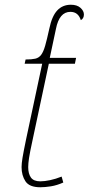

<svg xmlns="http://www.w3.org/2000/svg" viewBox="-20 -780 374 810"><path d="M150 10Q104 10 87.5 -15Q71 -40 71 -75Q71 -90 75 -114.5Q79 -139 90 -192L158 -511H84L88 -529Q114 -529 129 -532.5Q144 -536 153.5 -548.5Q163 -561 170.5 -587Q178 -613 188 -659Q199 -712 221.5 -736Q244 -760 279 -760Q305 -760 319.5 -747Q334 -734 334 -719Q334 -702 321 -695Q310 -730 277 -730Q230 -730 216 -658L190 -536H301L296 -511H186L118 -192Q106 -137 102.5 -113.5Q99 -90 99 -75Q99 -47 110.5 -31Q122 -15 150 -15Q168 -15 191.5 -20Q215 -25 240 -35L247 -10Q220 2 195 6Q170 10 150 10Z"/></svg>

Font: Noto Serif Thin
Style: Italic
Weight: 100
Italic angle: -12°
Designer: Monotype Design Team
Foundry: Monotype Imaging Inc.
Version: Version 2.014; ttfautohint (v1.8.4.7-5d5b)